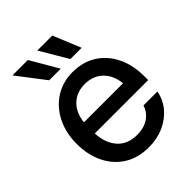

<svg xmlns="http://www.w3.org/2000/svg" viewBox="-211 -841 965 965"><g transform="rotate(-45 272.0 -358.5)"><path d="M278.3 11.7Q201.7 11.7 146.7 -22.9Q91.8 -57.6 62.3 -118.4Q32.7 -179.2 32.7 -256.8Q32.7 -335.4 63.5 -396.5Q94.2 -457.5 148.4 -492.4Q202.6 -527.3 272.9 -527.3Q346.2 -527.3 400.1 -493.2Q454.1 -459 483.9 -398.2Q513.7 -337.4 513.7 -257.8V-230H134.3Q137.2 -160.2 174.6 -117.2Q211.9 -74.2 279.8 -74.2Q330.6 -74.2 363.3 -97.2Q396 -120.1 406.7 -156.7H505.9Q496.6 -106.9 464.6 -68.8Q432.6 -30.8 384.5 -9.5Q336.4 11.7 278.3 11.7ZM135.3 -308.1H413.1Q406.7 -369.6 369.6 -405.5Q332.5 -441.4 273.9 -441.4Q215.3 -441.4 178.5 -405.5Q141.6 -369.6 135.3 -308.1ZM161.1 -581.1 47.9 -729H157.2L243.7 -581.1ZM312 -581.1 224.6 -729H331.1L392.1 -581.1Z"/></g></svg>

Font: Inter Display Medium
Style: Regular
Weight: 500
Designer: Rasmus Andersson
Foundry: rsms
Version: Version 4.001;git-9221beed3